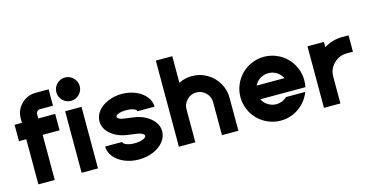

<svg xmlns="http://www.w3.org/2000/svg" viewBox="-80 -1175 3046 1575"><g transform="rotate(-15 1443.0 -387.5)"><path d="M88.4 0V-383.3H26.4V-522.5H88.4V-559.6Q88.4 -630.4 138.9 -680.9Q189.5 -731.4 260.7 -731.4H371.1V-592.3H260.7Q247.1 -592.3 237.3 -582.8Q227.5 -573.2 227.5 -559.6V-522.5H371.1V-383.3H227.5V0Z M624.5 -690.9Q624.5 -650.4 595.2 -621.3Q565.9 -592.3 524.9 -592.3Q484.4 -592.3 455.3 -621.3Q426.3 -650.4 426.3 -690.9Q426.3 -731.9 455.3 -761.2Q484.4 -790.5 524.9 -790.5Q565.9 -790.5 595.2 -761.2Q624.5 -731.9 624.5 -690.9ZM455.6 0V-522.5H594.7V0Z M697.8 -158.2H842.8Q842.8 -142.6 871.1 -131.8Q899.4 -121.1 939.9 -121.1Q980.5 -121.1 1009 -132.1Q1037.6 -143.1 1037.6 -158.2Q1037.6 -169.9 1019.8 -179.4Q1002 -189 974.1 -192.4L900.9 -202.1Q817.4 -212.9 761.7 -259.8Q706.1 -306.6 706.1 -369.1Q706.1 -415.5 737.3 -454.8Q768.6 -494.1 822.5 -516.8Q876.5 -539.6 939.9 -539.6Q1003.4 -539.6 1057.4 -516.8Q1111.3 -494.1 1142.6 -454.8Q1173.8 -415.5 1173.8 -369.1H1028.3Q1028.3 -382.8 1002.4 -392.1Q976.6 -401.4 939.9 -401.4Q903.3 -401.4 877.2 -392.1Q851.1 -382.8 851.1 -369.1Q851.1 -358.9 866.7 -350.6Q882.3 -342.3 906.7 -339.4L981 -329.6Q1067.4 -318.8 1124.8 -270.5Q1182.1 -222.2 1182.1 -158.2Q1182.1 -110.8 1149.7 -70.6Q1117.2 -30.3 1061.5 -6.8Q1005.9 16.6 939.9 16.6Q874 16.6 818.1 -6.8Q762.2 -30.3 730 -70.6Q697.8 -110.8 697.8 -158.2Z M1281.7 0V-731.4H1421.4V-505.4Q1473.6 -532.2 1534.2 -532.2Q1602.5 -532.2 1660.9 -498.3Q1719.2 -464.4 1753.2 -406.2Q1787.1 -348.1 1787.1 -279.8V0H1647.5V-279.8Q1647.5 -326.2 1614.3 -359.6Q1581.1 -393.1 1534.2 -393.1Q1487.8 -393.1 1454.6 -359.6Q1421.4 -326.2 1421.4 -279.8V0Z M2416.5 -261.2Q2416.5 -231 2410.6 -203.1H2027.3Q2043.9 -169.9 2075.7 -149.9Q2107.4 -129.9 2145.5 -129.9Q2198.2 -129.9 2235.8 -166H2398.9Q2369.6 -87.9 2300.5 -39.1Q2231.4 9.8 2145.5 9.8Q2090.8 9.8 2040.5 -11.7Q1990.2 -33.2 1953.9 -69.3Q1917.5 -105.5 1896 -155.8Q1874.5 -206.1 1874.5 -261.2Q1874.5 -316.4 1896 -366.7Q1917.5 -417 1953.9 -453.1Q1990.2 -489.3 2040.5 -510.7Q2090.8 -532.2 2145.5 -532.2Q2200.7 -532.2 2251 -510.7Q2301.3 -489.3 2337.4 -453.1Q2373.5 -417 2395 -366.7Q2416.5 -316.4 2416.5 -261.2ZM2145.5 -393.1Q2107.4 -393.1 2075.7 -373Q2043.9 -353 2027.3 -319.3H2263.7Q2247.1 -353 2215.6 -373Q2184.1 -393.1 2145.5 -393.1Z M2513.7 0V-522.5H2653.3V-477.5Q2724.6 -522.5 2810.1 -522.5H2862.3V-383.3H2810.1Q2745.1 -383.3 2699.2 -337.4Q2653.3 -291.5 2653.3 -226.6V0Z"/></g></svg>

Font: Basically A Sans Serif
Style: Bold
Weight: 700
Designer: Hyung-Suk Kim
Foundry: Mental Design
Version: 1.000